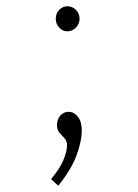

<svg xmlns="http://www.w3.org/2000/svg" viewBox="-20 -425 440 613"><path d="M195 -325Q180 -325 169 -337Q158 -349 158 -365Q158 -382 169 -393.5Q180 -405 195 -405Q211 -405 222.5 -393.5Q234 -382 234 -365Q234 -349 222.5 -337Q211 -325 195 -325ZM166 168 143 147Q170 115 182 87Q194 59 194 38Q194 25 186 16.5Q178 8 170 -1Q162 -10 162 -25Q162 -44 172.5 -56Q183 -68 199 -68Q216 -68 228.5 -52.5Q241 -37 241 -10Q241 27 224 72Q207 117 166 168Z"/></svg>

Font: Inconsolata Condensed Light
Style: Regular
Weight: 300
Width: 3
Monospace: yes
Designer: Raph Levien, Cyreal, Brenton Simpson
Foundry: Raph Levien, Cyreal, Google
Version: Version 3.001; ttfautohint (v1.8.2.53-6de2)